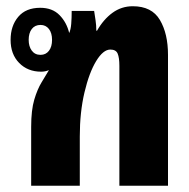

<svg xmlns="http://www.w3.org/2000/svg" viewBox="-20 -596 605 616"><path d="M80 0V-189Q80 -243 90 -276.5Q100 -310 113.5 -332Q127 -354 137 -371Q125 -366 112 -366Q69 -366 41.5 -394Q14 -422 14 -468Q14 -513 38.5 -542Q63 -571 109 -571Q148 -571 171 -547.5Q194 -524 202 -490Q207 -501 208.5 -519.5Q210 -538 210 -561H282Q284 -548 286.5 -531.5Q289 -515 289 -498L291 -497Q312 -534 341 -555Q370 -576 406 -576Q467 -576 493 -532Q519 -488 519 -420V0H363V-385Q363 -411 357.5 -424Q352 -437 334 -437Q311 -437 288.5 -400Q266 -363 251 -299.5Q236 -236 236 -158V0ZM110 -420Q127 -420 137 -433Q147 -446 147 -468Q147 -490 137 -503Q127 -516 110 -516Q92 -516 82 -503Q72 -490 72 -468Q72 -447 82 -433.5Q92 -420 110 -420Z"/></svg>

Font: Noto Sans Thai Looped ExtraCondensed Black
Style: Regular
Weight: 900
Width: 2
Designer: Sasikarn Vongin, Ben Mitchell
Foundry: The Fontpad Ltd
Version: Version 1.001; ttfautohint (v1.8.4.7-5d5b)